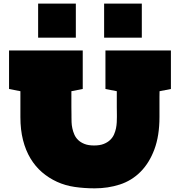

<svg xmlns="http://www.w3.org/2000/svg" viewBox="-20 -1028 992 1057"><path d="M553.2 -1008.3H760.7V-820.8H553.2ZM397.5 -1008.3V-820.8H189.9V-1008.3ZM858.4 -525.9Q857.9 -510.3 857.9 -495.4Q857.9 -480.5 857.9 -466.3V-383.8Q857.9 -280.3 829.8 -205.3Q801.8 -130.4 753.2 -81.8Q704.6 -33.2 639.6 -12.2Q574.7 8.8 501.5 8.8Q444.3 8.8 391.8 1.2Q339.4 -6.3 293.9 -27.1Q248.5 -47.9 211.4 -79.8Q174.3 -111.8 147.7 -156Q121.1 -200.2 106.7 -256.8Q92.3 -313.5 92.3 -383.8V-525.9L29.8 -538.1V-750H435.5V-538.1L373 -525.9V-462.9Q373 -450.7 373 -438.2Q373 -425.8 373.3 -415Q373.5 -404.3 373.5 -396Q373.5 -387.7 373.5 -383.8Q373.5 -371.6 374 -355.5Q374.5 -339.4 378.2 -322Q381.8 -304.7 389.2 -287.6Q396.5 -270.5 410.4 -257.1Q424.3 -243.7 445.6 -235.4Q466.8 -227.1 498 -227.1Q529.3 -227.1 550.5 -235.4Q571.8 -243.7 585.9 -257.1Q600.1 -270.5 607.7 -287.6Q615.2 -304.7 618.7 -322Q622.1 -339.4 622.8 -355.5Q623.5 -371.6 623.5 -383.8Q623.5 -387.7 623.5 -396Q623.5 -404.3 623.3 -415Q623 -425.8 623 -438.2Q623 -450.7 623 -462.9V-525.9L560.5 -538.1V-750H920.9V-538.1Z"/></svg>

Font: Holtwood One SC
Style: Regular
Weight: 400
Version: Version 1.000